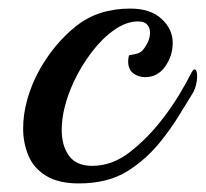

<svg xmlns="http://www.w3.org/2000/svg" viewBox="-20 -418 480 448"><path d="M164 10Q117 10 88 -7.5Q59 -25 46.5 -54.5Q34 -84 34 -118Q34 -152 44 -187Q54 -222 71 -253Q106 -316 157.5 -357Q209 -398 284 -398Q331 -398 357 -374Q383 -350 383 -318Q383 -288 365.5 -263Q348 -238 319 -238Q303 -238 291 -247Q279 -256 279 -275Q279 -278 279.5 -281.5Q280 -285 281 -289Q287 -290 298.5 -292.5Q310 -295 317 -306Q330 -324 330 -342Q330 -353 323.5 -360.5Q317 -368 302 -368Q275 -368 247 -348.5Q219 -329 194.5 -297Q170 -265 152 -227Q124 -166 124 -115Q124 -78 141 -54.5Q158 -31 195 -31Q242 -31 283.5 -63.5Q325 -96 358 -139Q380 -167 397.5 -196Q415 -225 427 -249Q431 -256 434 -256Q440 -256 440 -239Q440 -231 437.5 -220.5Q435 -210 430 -201Q413 -173 395.5 -145Q378 -117 358 -92Q324 -48 278 -19Q232 10 164 10Z"/></svg>

Font: Playball
Style: Regular
Weight: 400
Designer: Robert E. Leuschke
Foundry: Robert E. Leuschke
Version: Version 1.010